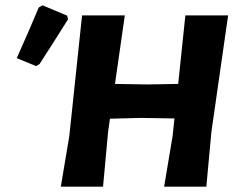

<svg xmlns="http://www.w3.org/2000/svg" viewBox="-20 -703 899 723"><path d="M126 -675 140 -683 233 -644 236 -630Q170 -525 129 -462L116 -454L43 -484Q88 -584 126 -675ZM450 -645 413 -387 534 -385 651 -387 678 -645H839L776 -206L757 0H598L630 -191L637 -257L508 -259L394 -256L387 -206L368 0H209L241 -191L289 -645Z"/></svg>

Font: Alegreya Sans SC ExtraBold
Style: Italic
Weight: 800
Italic angle: -7°
Designer: Juan Pablo del Peral
Foundry: Huerta Tipografica
Version: Version 2.007